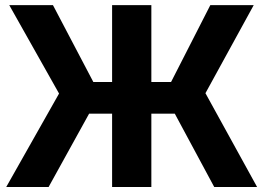

<svg xmlns="http://www.w3.org/2000/svg" viewBox="-20 -748 1053 768"><path d="M585.4 0H428.4V-727.5H585.4ZM216.2 -373.8 17 -727.5H191.8L353.3 -420.1H664.3L821.3 -727.5H994.9L801.8 -375.2L1008.4 0H836.9L679.1 -293.4H336.5L174.4 0H4.9Z"/></svg>

Font: Intratopia Thin
Style: Regular
Weight: 100
Designer: Rasmus Andersson
Foundry: rsms
Version: Version 3.000;Glyphs 3.2.3 (3260)